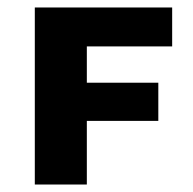

<svg xmlns="http://www.w3.org/2000/svg" viewBox="-20 -493 517 513"><path d="M73 0V-473H212V0ZM123 -170V-272H403V-170ZM123 -369V-473H440V-369Z"/></svg>

Font: Ysabeau SC ExtraBold
Style: Regular
Weight: 800
Designer: Christian Thalmann (Catharsis Fonts)
Version: Version 2.001;gftools[0.9.30]; featfreeze: smcp